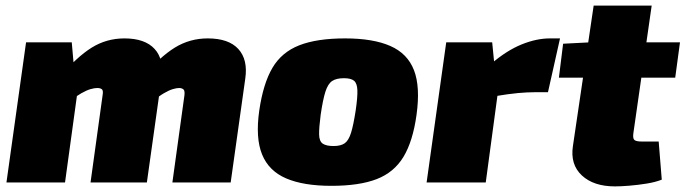

<svg xmlns="http://www.w3.org/2000/svg" viewBox="-20 -651 2446 685"><path d="M236 -500 245 -398 265 -386 212 0H3L73 -500ZM424 -514Q497 -514 531.5 -476.5Q566 -439 556 -370L504 0H303L346 -311Q349 -328 343.5 -332.5Q338 -337 327 -337Q317 -337 303 -333Q289 -329 270.5 -318.5Q252 -308 227 -289L191 -374Q254 -448 307 -481Q360 -514 424 -514ZM721 -514Q796 -514 830.5 -476Q865 -438 855 -370L803 0H595L638 -311Q640 -328 634 -332.5Q628 -337 619 -337Q610 -337 596.5 -333Q583 -329 565 -318.5Q547 -308 524 -289L487 -374Q550 -448 603.5 -481Q657 -514 721 -514Z M1211 -514Q1311 -514 1372.5 -487Q1434 -460 1457 -400.5Q1480 -341 1466 -241Q1453 -147 1419.5 -91.5Q1386 -36 1324 -12Q1262 12 1162 12Q1063 12 1001 -14.5Q939 -41 915 -100Q891 -159 905 -257Q919 -353 952 -409Q985 -465 1048 -489.5Q1111 -514 1211 -514ZM1207 -372Q1180 -372 1165 -362Q1150 -352 1141 -324Q1132 -296 1124 -241Q1118 -195 1118.5 -171Q1119 -147 1131.5 -138.5Q1144 -130 1170 -130Q1196 -130 1210 -140Q1224 -150 1232.5 -177.5Q1241 -205 1249 -257Q1256 -305 1255 -329.5Q1254 -354 1243 -363Q1232 -372 1207 -372Z M1736 -500 1746 -398 1765 -386 1713 0H1502L1572 -500ZM1978 -514 1935 -322H1888Q1861 -322 1828 -319Q1795 -316 1741 -307L1733 -424Q1788 -471 1841 -492.5Q1894 -514 1942 -514Z M2305 -631 2240 -178Q2237 -159 2242.5 -152.5Q2248 -146 2271 -146H2330L2341 -10Q2318 -1 2287 4Q2256 9 2225.5 11.5Q2195 14 2174 14Q2098 14 2056 -25Q2014 -64 2024 -130L2098 -631ZM2406 -500 2389 -374H1974L1989 -495L2086 -500Z"/></svg>

Font: Exo 2 Black
Style: Italic
Weight: 900
Italic angle: -8°
Designer: Natanael Gama
Foundry: Natanael Gama
Version: Version 2.010